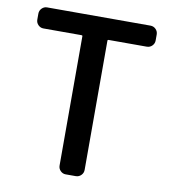

<svg xmlns="http://www.w3.org/2000/svg" viewBox="-82 -806 774 877"><g transform="rotate(10 304.5 -368.0)"><path d="M281.2 0Q267.6 0 257.3 -10.3Q247.1 -20.5 247.1 -35.2V-634.8Q247.1 -638.7 242.2 -638.7H65.4Q51.8 -638.7 41.5 -648.9Q31.2 -659.2 31.2 -673.8V-701.2Q31.2 -715.8 41.5 -726.1Q51.8 -736.3 65.4 -736.3H544.9Q559.6 -736.3 569.8 -726.1Q580.1 -715.8 580.1 -701.2V-673.8Q580.1 -659.2 569.8 -648.9Q559.6 -638.7 544.9 -638.7H367.2Q363.3 -638.7 363.3 -634.8V-35.2Q363.3 -20.5 353 -10.3Q342.8 0 328.1 0Z"/></g></svg>

Font: Gen Jyuu GothicL Medium
Style: Regular
Weight: 500
Designer: [Source Han Sans]
Ryoko NISHIZUKA  (kana & ideographs); Paul D. Hunt (Latin, Greek & Cyrillic); Wenlong ZHANG  (bopomofo
Version: Version 1.002.20150607